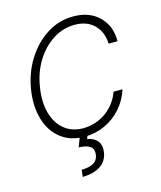

<svg xmlns="http://www.w3.org/2000/svg" viewBox="-112 -635 763 910"><g transform="rotate(-15 269.5 -179.5)"><path d="M239.7 11.7Q169.4 11.2 122.8 -25.6Q76.2 -62.5 57.4 -126.5Q38.6 -190.4 51.3 -271Q64.9 -352.5 105.7 -416.3Q146.5 -480 205.6 -516.8Q264.6 -553.7 333.5 -553.2Q411.6 -553.7 459.5 -507.1Q507.3 -460.4 506.3 -385.3H462.4Q460.9 -441.9 425.8 -477.5Q390.6 -513.2 329.6 -513.2Q272.9 -513.2 223.9 -482.2Q174.8 -451.2 140.6 -396.7Q106.4 -342.3 95.2 -272Q83.5 -202.1 97.9 -147.2Q112.3 -92.3 149.7 -60.8Q187 -29.3 244.6 -28.8Q284.7 -29.3 321 -45.2Q357.4 -61 385 -90.6Q412.6 -120.1 426.3 -159.2H470.2Q454.1 -108.4 419.9 -69.8Q385.7 -31.2 339.4 -10Q293 11.2 239.7 11.7ZM219.7 -2.9H257.8L247.1 25.4Q280.8 30.8 297.1 51.8Q313.5 72.8 307.6 108.9Q300.8 148.9 268.3 170.4Q235.8 191.9 180.7 193.4L184.6 159.2Q222.2 158.7 242.9 146.7Q263.7 134.8 267.6 109.9Q272 81.1 254.9 67.6Q237.8 54.2 198.2 53.2Z"/></g></svg>

Font: Inter Tight ExtraLight
Style: Italic
Weight: 250
Italic angle: -9.39999°
Designer: Rasmus Andersson
Foundry: rsms
Version: Version 3.004